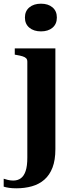

<svg xmlns="http://www.w3.org/2000/svg" viewBox="-64 -782 391 1040"><path d="M84 72V-448Q84 -460 77.5 -466.5Q71 -473 58 -477Q45 -481 27 -484L16 -486V-520H236V26Q236 85 220.5 125.5Q205 166 176.5 191Q148 216 109 227Q70 238 24 238Q3 238 -14.5 235.5Q-32 233 -44 229V186Q-36 189 -21.5 192.5Q-7 196 8 196Q32 196 49 183.5Q66 171 75 144Q84 117 84 72ZM158 -612Q119 -612 95 -632Q71 -652 71 -687Q71 -722 95 -742Q119 -762 158 -762Q197 -762 220.5 -742Q244 -722 244 -687Q244 -652 220.5 -632Q197 -612 158 -612Z"/></svg>

Font: Roboto Serif 144pt SemiBold
Style: Regular
Weight: 600
Version: Version 1.008